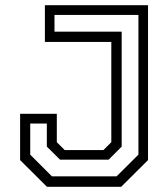

<svg xmlns="http://www.w3.org/2000/svg" viewBox="-20 -720 648 740"><path d="M161 0 57.5 -103V-281.5H199V-172L229.5 -141.5H378.5L409 -172V-558.5H153V-700H550.5V-103L447 0ZM180 -40.5H429.5L513.5 -124V-662.5H190V-598H449V-155L398.5 -104.5H211.5L160.5 -155V-244H96.5V-124Z"/></svg>

Font: Tourney
Style: Regular
Weight: 400
Designer: Tyler Finck
Foundry: Etcetera Type Co
Version: Version 1.015